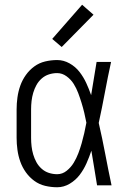

<svg xmlns="http://www.w3.org/2000/svg" viewBox="-20 -781 540 809"><path d="M221 8Q195 8 170 2Q145 -4 124.5 -19Q104 -34 89 -55Q74 -76 65.5 -100Q57 -124 53.5 -149.5Q50 -175 50 -200V-320Q50 -345 53.5 -370.5Q57 -396 65.5 -420Q74 -444 89 -465Q104 -486 124.5 -501Q145 -516 170 -522Q195 -528 221 -528Q248 -528 273 -514Q298 -500 315 -478Q332 -456 343.5 -431Q355 -406 364 -380Q370 -415 375.5 -450Q381 -485 387 -520H448Q434 -456 422 -391.5Q410 -327 396 -263Q411 -198 423.5 -132Q436 -66 450 0H389Q383 -37 377 -73.5Q371 -110 365 -146Q356 -119 344.5 -93Q333 -67 316 -44.5Q299 -22 274 -7Q249 8 221 8ZM221 -47Q243 -47 261 -61.5Q279 -76 290.5 -95Q302 -114 310 -135Q318 -156 324 -177Q330 -198 335 -220Q340 -242 344 -264Q340 -285 335 -306Q330 -327 323.5 -348Q317 -369 309.5 -389Q302 -409 290.5 -427.5Q279 -446 260.5 -459.5Q242 -473 221 -473Q203 -473 186 -467.5Q169 -462 155.5 -450Q142 -438 133.5 -422.5Q125 -407 120 -390Q115 -373 113 -355.5Q111 -338 111 -320V-200Q111 -182 113 -164.5Q115 -147 120 -130Q125 -113 133.5 -97.5Q142 -82 155.5 -70Q169 -58 186 -52.5Q203 -47 221 -47ZM240 -583 200 -617 326 -761 374 -719Z"/></svg>

Font: Iosevka SS04 Light
Style: Regular
Weight: 300
Monospace: yes
Designer: Belleve Invis
Foundry: Belleve Invis
Version: Version 19.0.0; ttfautohint (v1.8.4)